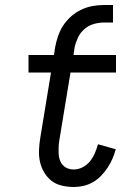

<svg xmlns="http://www.w3.org/2000/svg" viewBox="-20 -740 540 768"><path d="M275 8Q251 8 227.5 2.5Q204 -3 186.5 -16.5Q169 -30 157 -50Q145 -70 140 -92.5Q135 -115 136 -139.5Q137 -164 141 -188L184 -450H94V-520H196L200 -548Q204 -571 211.5 -593.5Q219 -616 232 -636.5Q245 -657 264 -674Q283 -691 305.5 -701.5Q328 -712 351 -716Q374 -720 397 -720H432V-650H397Q376 -650 355 -644Q334 -638 317 -623Q300 -608 291 -588Q282 -568 278 -548L274 -520H444V-450H262L217 -177Q215 -164 214.5 -151Q214 -138 214.5 -125.5Q215 -113 219 -101Q223 -89 231 -80Q239 -71 250.5 -66.5Q262 -62 275 -62Q293 -62 310.5 -71Q328 -80 340 -95Q352 -110 359.5 -127.5Q367 -145 372 -163L443 -143Q438 -124 430 -105.5Q422 -87 410.5 -69.5Q399 -52 384.5 -37Q370 -22 352 -11.5Q334 -1 314 3.5Q294 8 275 8Z"/></svg>

Font: Iosevka Curly Slab
Style: Italic
Weight: 400
Italic angle: -9°
Monospace: yes
Designer: Belleve Invis
Foundry: Belleve Invis
Version: Version 22.1.2; ttfautohint (v1.8.4)